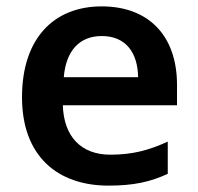

<svg xmlns="http://www.w3.org/2000/svg" viewBox="-20 -572 621 602"><path d="M299 -552C149 -552 49 -452 49 -267C49 -82 161 10 320 10C400 10 452 -2 506 -27V-128C447 -101 396 -87 326 -87C234 -87 180 -144 177 -242H535V-306C535 -461 445 -552 299 -552ZM299 -459C376 -459 412 -405 413 -330H180C187 -415 231 -459 299 -459Z"/></svg>

Font: Noto Sans Bengali SemiBold
Style: Regular
Weight: 600
Designer: Jelle Bosma - Monotype Design Team
Foundry: Monotype Imaging Inc.
Version: Version 2.003